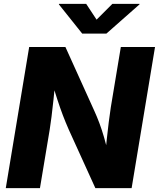

<svg xmlns="http://www.w3.org/2000/svg" viewBox="-20 -970 819 990"><path d="M9.8 0 130.4 -727.5H317.4L466.3 -398.4Q479.5 -369.6 492.2 -335.9Q504.9 -302.2 516.8 -261.2Q528.8 -220.2 539.6 -169.9L521.5 -159.2Q524.9 -198.7 530 -246.8Q535.2 -294.9 540.8 -340.6Q546.4 -386.2 551.3 -416.5L603 -727.5H779.3L658.7 0H471.7L334.5 -301.8Q318.4 -338.4 304.4 -375Q290.5 -411.6 276.1 -455.6Q261.7 -499.5 244.1 -556.2L266.1 -559.1Q261.2 -506.3 255.9 -457Q250.5 -407.7 245.6 -367.7Q240.7 -327.6 236.3 -301.8L186 0ZM424.3 -950.2 478 -868.7 559.6 -950.2H699.7L699.2 -947.3L528.8 -796.9H403.8L283.7 -947.3L284.2 -950.2Z"/></svg>

Font: Inter 18pt ExtraBold
Style: Italic
Weight: 800
Italic angle: -9.3988°
Designer: Rasmus Andersson
Foundry: rsms
Version: Version 4.001;git-66647c0bb